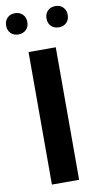

<svg xmlns="http://www.w3.org/2000/svg" viewBox="-139 -999 547 1045"><g transform="rotate(-10 134.0 -477.0)"><path d="M59.6 0V-732.4H210V0ZM246.1 -836.4Q219.7 -836.4 203.6 -852.5Q187.5 -868.7 187.5 -895Q187.5 -920.9 203.6 -937.3Q219.7 -953.6 246.1 -953.6Q272.5 -953.6 288.6 -937.3Q304.7 -920.9 304.7 -895Q304.7 -868.7 288.6 -852.5Q272.5 -836.4 246.1 -836.4ZM22.9 -836.4Q-3.4 -836.4 -19.5 -852.5Q-35.6 -868.7 -35.6 -895Q-35.6 -920.9 -19.5 -937.3Q-3.4 -953.6 22.9 -953.6Q48.8 -953.6 65.2 -937.3Q81.5 -920.9 81.5 -895Q81.5 -868.7 65.2 -852.5Q48.8 -836.4 22.9 -836.4Z"/></g></svg>

Font: Kumbh Sans
Style: Bold
Weight: 700
Version: Version 1.005